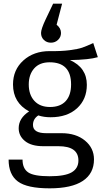

<svg xmlns="http://www.w3.org/2000/svg" viewBox="-20 -817 557 1048"><path d="M204 -637Q204 -658 229 -711L270 -797H319L289 -682Q313 -663 313 -637Q313 -615 297 -599.5Q281 -584 258 -584Q235 -584 219.5 -599Q204 -614 204 -637ZM489 -582 514 -505Q468 -491 362 -489Q454 -448 454 -354Q454 -275 400.5 -226Q347 -177 256 -177Q219 -177 189 -187Q160 -168 160 -135Q160 -90 232 -90H316Q395 -90 444 -49.5Q493 -9 493 53Q493 130 432 170.5Q371 211 251 211Q128 211 77.5 173.5Q27 136 27 54H103Q103 103 134 124Q165 145 251 145Q335 145 371.5 123.5Q408 102 408 59Q408 -19 299 -19H216Q151 -19 116.5 -47Q82 -75 82 -117Q82 -172 139 -209Q51 -256 51 -356Q51 -436 107.5 -487Q164 -538 251 -538Q314 -537 360 -543Q406 -549 429 -557Q452 -565 489 -582ZM251 -477Q196 -477 166.5 -443.5Q137 -410 137 -356Q137 -300 167.5 -266.5Q198 -233 253 -233Q309 -233 338.5 -265Q368 -297 368 -356Q368 -477 251 -477Z"/></svg>

Font: FiraGO Book
Style: Regular
Weight: 350
Designer: bBox Type
Foundry: bBox Type GmbH
Version: Version 1.001;PS 001.001;hotconv 1.0.88;makeotf.lib2.5.64775